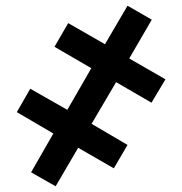

<svg xmlns="http://www.w3.org/2000/svg" viewBox="-20 -650 638 673"><path d="M175 3 89 -46 167 -182 39 -257 86 -339 216 -265 300 -411 171 -486 219 -569 348 -495 427 -630 512 -581 433 -445 560 -372 511 -290 387 -362 301 -216 427 -142 379 -60 254 -132Z"/></svg>

Font: Noto Sans ExtraBold
Style: Italic
Weight: 800
Italic angle: -12°
Designer: Monotype Design Team
Foundry: Monotype Imaging Inc.
Version: Version 2.013; ttfautohint (v1.8.4.7-5d5b)